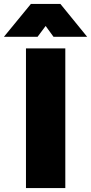

<svg xmlns="http://www.w3.org/2000/svg" viewBox="-72 -956 463 976"><path d="M60 0V-710H260V0ZM371 -769H200L160 -824L119 -769H-52L85 -936H235Z"/></svg>

Font: Livvic Black
Style: Regular
Weight: 900
Designer: Jacques Le Bailly, Baron von Fonthausen
Version: Version 1.001; ttfautohint (v1.8.2)